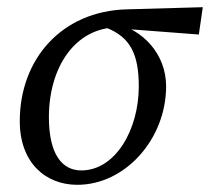

<svg xmlns="http://www.w3.org/2000/svg" viewBox="-20 -501 590 534"><path d="M195 13C329 13 442 -115 442 -261C442 -350 378 -420 294 -438L275 -424C343 -398 366 -349 366 -261C366 -140 301 -27 206 -27C154 -27 116 -70 116 -175C116 -313 188 -424 307 -425L323 -421L533 -405L544 -481L332 -475C152 -470 35 -337 35 -164C35 -49 106 13 195 13Z"/></svg>

Font: Source Serif 4 Variable
Style: Italic
Weight: 400
Italic angle: -12°
Designer: Frank Grießhammer
Foundry: Adobe Systems Incorporated
Version: Version 4.004;hotconv 1.0.116;makeotfexe 2.5.65601